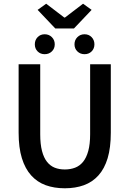

<svg xmlns="http://www.w3.org/2000/svg" viewBox="-20 -999 695 1031"><path d="M328 12Q271 12 225.5 -4.5Q180 -21 147.5 -57Q115 -93 97.5 -149.5Q80 -206 80 -287V-654H196V-278Q196 -225 205.5 -188.5Q215 -152 232.5 -130Q250 -108 274 -98.5Q298 -89 328 -89Q358 -89 383 -98.5Q408 -108 426 -130Q444 -152 454 -188.5Q464 -225 464 -278V-654H575V-287Q575 -206 558 -149.5Q541 -93 508.5 -57Q476 -21 430.5 -4.5Q385 12 328 12ZM277 -846 182 -946 228 -979 325 -905H329L426 -979L472 -946L377 -846ZM220 -708Q197 -708 182 -723Q167 -738 167 -761Q167 -784 182 -799.5Q197 -815 220 -815Q243 -815 258.5 -799.5Q274 -784 274 -761Q274 -738 258.5 -723Q243 -708 220 -708ZM434 -708Q411 -708 395.5 -723Q380 -738 380 -761Q380 -784 395.5 -799.5Q411 -815 434 -815Q457 -815 472 -799.5Q487 -784 487 -761Q487 -738 472 -723Q457 -708 434 -708Z"/></svg>

Font: TT Toshiba Sans Medium
Style: Regular
Weight: 500
Designer: Paul D. Hunt
Foundry: Toshiba Corporation
Version: Version 2.020;PS 2.000;hotconv 1.0.86;makeotf.lib2.5.63406